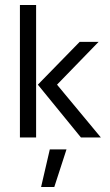

<svg xmlns="http://www.w3.org/2000/svg" viewBox="-20 -552 440 771"><path d="M60 0ZM125 0H60V-532H125ZM209 -212 385 0H305L132 -212L300 -384H376ZM198 199H145L180 48H247Z"/></svg>

Font: Cambay Devanagari
Style: Regular
Weight: 400
Designer: Pooja Saxena
Foundry: Pooja Saxena
Version: Version 1.180;PS 001.180;hotconv 1.0.70;makeotf.lib2.5.58329